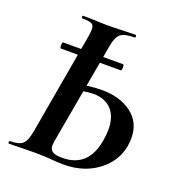

<svg xmlns="http://www.w3.org/2000/svg" viewBox="-117 -722 765 824"><g transform="rotate(20 265.5 -310.5)"><path d="M78 -474Q78 -488 82 -488H356Q360 -488 360 -474Q360 -460 356 -460H82Q78 -460 78 -474ZM203 1Q190 0 171.5 -1Q153 -2 131 -2L61 -1Q43 0 13 0Q9 0 9 -6Q9 -12 13 -12Q54 -12 70 -26.5Q86 -41 94 -84L175 -547Q179 -575 179 -581Q179 -601 167.5 -607Q156 -613 125 -613Q121 -613 121 -619Q121 -625 125 -625L171 -624Q209 -622 233 -622Q268 -622 316 -624L364 -625Q367 -625 367 -619Q367 -613 364 -613Q316 -613 298.5 -597.5Q281 -582 274 -538L192 -77Q190 -63 190 -57Q190 -39 202.5 -30Q215 -21 247 -21Q366 -21 388 -151Q393 -181 393 -201Q393 -262 363 -293.5Q333 -325 280 -325Q246 -325 193 -311L189 -336Q243 -353 311 -353Q391 -353 444.5 -313.5Q498 -274 498 -202Q498 -185 495 -165Q481 -90 417 -43Q353 4 263 4Q238 4 203 1Z"/></g></svg>

Font: Cormorant Garamond
Style: Bold Italic
Weight: 700
Italic angle: -10°
Designer: Christian Thalmann (Catharsis Fonts)
Foundry: Catharsis Fonts
Version: Version 4.000